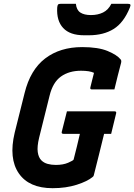

<svg xmlns="http://www.w3.org/2000/svg" viewBox="-20 -967 704 1007"><path d="M331 -383H581Q592 -383 589 -372L563 -265H526Q513 -213 499 -155.5Q485 -98 472 -48Q471 -42 466 -39Q439 -16 382.5 2Q326 20 256 20Q132 20 78.5 -58Q25 -136 57 -271L109 -479Q139 -601 217 -660.5Q295 -720 411 -720Q495 -720 544.5 -699.5Q594 -679 613 -655Q618 -649 615 -637Q607 -607 597.5 -569.5Q588 -532 580 -498H462Q451 -498 454 -509Q458 -526 462.5 -543.5Q467 -561 473 -585Q450 -596 405 -596Q342 -596 299.5 -565.5Q257 -535 240 -465L185 -244Q174 -198 178 -169.5Q182 -141 197 -126Q210 -113 229.5 -107.5Q249 -102 273 -102Q311 -102 337.5 -113.5Q364 -125 366 -130Q375 -164 383 -197.5Q391 -231 399 -265H313Q301 -265 304 -276Q311 -303 317.5 -329.5Q324 -356 331 -383ZM564 -947H651Q661 -947 663.5 -943Q666 -939 661 -927Q629 -848 576 -815Q523 -782 446 -782H421Q347 -782 311.5 -820Q276 -858 280 -927Q281 -939 284.5 -943Q288 -947 298 -947H378Q381 -915 401 -901.5Q421 -888 457 -888Q493 -888 520.5 -901.5Q548 -915 564 -947Z"/></svg>

Font: Recursive Mn Lnr St
Style: Bold Italic
Weight: 700
Italic angle: -15°
Monospace: yes
Version: Version 1.079;hotconv 1.0.112;makeotfexe 2.5.65598; ttfautoh